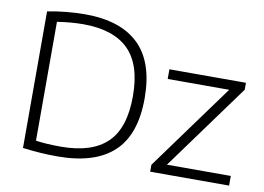

<svg xmlns="http://www.w3.org/2000/svg" viewBox="-79 -870 1372 998"><g transform="rotate(10 607.0 -371.0)"><path d="M280 5.5Q234.5 5.5 192 2.8Q149.5 0 96 -6.5V-727.5Q143.5 -737 195.2 -742Q247 -747 294 -747Q481.5 -747 577.8 -653.8Q674 -560.5 674 -370Q674 -177.5 574.8 -86Q475.5 5.5 280 5.5ZM289 -47.5Q451 -47.5 531.5 -124.5Q612 -201.5 612 -370Q612 -537.5 532.5 -616Q453 -694.5 293.5 -694.5Q261 -694.5 226.5 -691.5Q192 -688.5 156 -683V-55.5Q184.5 -51.5 216 -49.5Q247.5 -47.5 289 -47.5ZM768.5 0V-36.5L1099 -490.5H774.5V-541.5H1178.5V-505L848 -51H1185V0Z"/></g></svg>

Font: Encode Sans Semi Expanded Light
Style: Regular
Weight: 300
Width: 6
Designer: Multiple Designers
Foundry: Impallari Type
Version: Version 3.000; ttfautohint (v1.8.3) -l 8 -r 50 -G 200 -x 14 